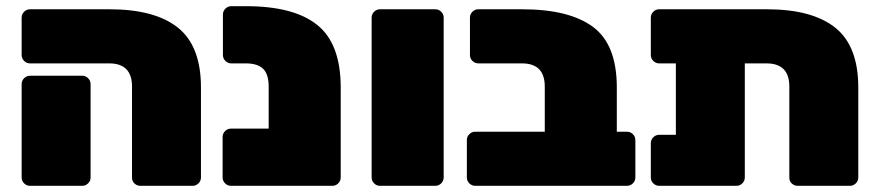

<svg xmlns="http://www.w3.org/2000/svg" viewBox="-20 -601 2841 621"><path d="M273 -27Q273 -16 265 -8Q257 0 246 0H77Q66 0 58 -8Q50 -16 50 -27V-329Q50 -340 58 -348Q66 -356 77 -356H246Q257 -356 265 -348Q273 -340 273 -329ZM77 -571H334Q481 -571 555.5 -511.5Q630 -452 630 -318V-27Q630 -16 622 -8Q614 0 603 0H434Q423 0 415 -7.5Q407 -15 407 -26V-321Q407 -396 333 -396H77Q66 -396 58 -404Q50 -412 50 -423V-544Q50 -555 58 -563Q66 -571 77 -571Z M1055 0H727Q716 0 708 -8Q700 -16 700 -27V-158Q700 -169 708 -177Q716 -185 727 -185H849V-321Q849 -361 831 -378.5Q813 -396 775 -396H728Q717 -396 709 -404Q701 -412 701 -423V-554Q701 -565 709 -573Q717 -581 728 -581H776Q931 -581 1006.5 -520Q1082 -459 1082 -318V-27Q1082 -16 1074 -8Q1066 0 1055 0Z M1415 -544V-27Q1415 -16 1407 -8Q1399 0 1388 0H1209Q1198 0 1190 -8Q1182 -16 1182 -27V-544Q1182 -555 1190 -563Q1198 -571 1209 -571H1388Q1399 -571 1407 -563Q1415 -555 1415 -544Z M1527 -571H1669Q1821 -571 1898 -514Q1975 -457 1975 -318V-175H2008Q2019 -175 2027 -167Q2035 -159 2035 -148V-27Q2035 -16 2027 -8Q2019 0 2008 0H1517Q1506 0 1498 -8Q1490 -16 1490 -27V-148Q1490 -159 1498 -167Q1506 -175 1517 -175H1742V-321Q1742 -396 1668 -396H1527Q1516 -396 1508 -404Q1500 -412 1500 -423V-544Q1500 -555 1508 -563Q1516 -571 1527 -571Z M2112 -571H2460Q2607 -571 2681.5 -511.5Q2756 -452 2756 -318V-27Q2756 -16 2748 -8Q2740 0 2729 0H2560Q2549 0 2541 -7.5Q2533 -15 2533 -26V-321Q2533 -396 2459 -396H2389V-27Q2389 -16 2381 -8Q2373 0 2362 0H2112Q2101 0 2093 -8Q2085 -16 2085 -27V-138Q2085 -149 2093 -157Q2101 -165 2112 -165H2166V-396H2112Q2101 -396 2093 -404Q2085 -412 2085 -423V-544Q2085 -555 2093 -563Q2101 -571 2112 -571Z"/></svg>

Font: Rubik One
Style: Regular
Weight: 400
Designer: Hubert and Fischer with Elvire Volk Leonovitch
Foundry: Hubert and Fischer with Elvire Volk Leonovitch
Version: Version 1.001